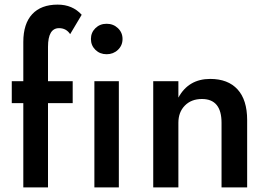

<svg xmlns="http://www.w3.org/2000/svg" viewBox="-20 -812 1160 832"><path d="M284 -664Q267 -690 236 -690Q188 -690 188 -609V-460H295V-365H188V0H81V-365H31V-460H81V-630Q81 -709 119.5 -750.5Q158 -792 230 -792Q294 -792 334 -748Z M393.5 -596Q374 -615 374 -643Q374 -671 393.5 -690Q413 -709 442 -709Q471 -709 491 -690Q511 -671 511 -643Q511 -615 491 -596Q471 -577 442 -577Q413 -577 393.5 -596ZM389 -460H495V0H389Z M940 -280Q940 -383 855 -383Q809 -383 781 -354.5Q753 -326 753 -280V0H644V-460H753V-389Q797 -470 891 -470Q968 -470 1009.5 -424.5Q1051 -379 1051 -292V0H940Z"/></svg>

Font: Renner* Medium
Style: Medium
Weight: 500
Version: Version 003.000 ; ttfautohint (v0.97) -l 8 -r 50 -G 200 -x 1